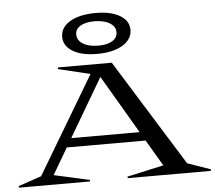

<svg xmlns="http://www.w3.org/2000/svg" viewBox="-139 -926 1111 990"><g transform="rotate(-5 416.0 -431.5)"><path d="M380.9 -651.9Q301.8 -651.9 255.4 -679.9Q209 -708 209 -754.9Q209 -804.2 258.5 -833.5Q308.1 -862.8 392.1 -862.8Q470.7 -862.8 516.8 -835.2Q563 -807.6 563 -761.2Q563 -711.9 513.4 -681.9Q463.9 -651.9 380.9 -651.9ZM-82 -7.8 38.1 -48.8 337.9 -551.8 171.9 -591.8 173.8 -600.1H452.1L793.9 -49.8L914.1 -7.8L912.1 0H482.9L481 -7.8L670.9 -49.8L590.8 -185.1H183.1L103 -48.8L288.1 -7.8L286.1 0H-80.1ZM210 -231H564L387.2 -532.2ZM282.2 -761.2Q282.2 -730.5 312 -712.2Q341.8 -693.8 392.1 -693.8Q437.5 -693.8 463.9 -710.2Q490.2 -726.6 490.2 -754.9Q490.2 -784.2 460.4 -802.5Q430.7 -820.8 380.9 -820.8Q335.4 -820.8 308.8 -804.9Q282.2 -789.1 282.2 -761.2Z"/></g></svg>

Font: Halibut Exp
Style: Regular
Weight: 400
Width: 7
Designer: Matteo Maggi
Foundry: Collletttivo
Version: Version 3.080 | FøM Fix